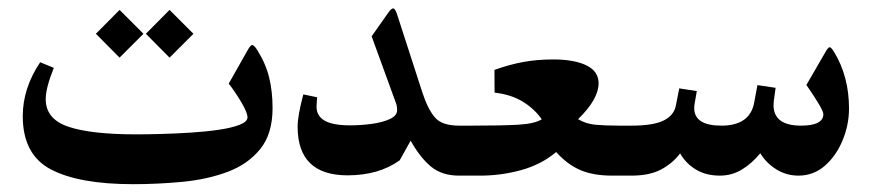

<svg xmlns="http://www.w3.org/2000/svg" viewBox="-20 -429 2125 469"><path d="M214.2 -346.5 272.1 -288.2 330.4 -346.5 272.1 -404.8ZM336.3 -346.5 394.2 -288.2 452.5 -346.5 394.2 -404.8ZM305.1 20.9Q365.2 20.9 425.4 15.2Q485.5 9.5 535.4 -9Q585.3 -27.5 615.5 -64.7Q645.8 -101.9 645.8 -165Q645.8 -205.4 637.5 -239.5Q629.3 -273.6 608 -307.3Q600.3 -319.4 595.9 -319Q591.5 -318.7 584.2 -305.1L538.7 -224.8Q553.7 -205.7 569.1 -179.9Q584.5 -154 584.5 -142.3Q584.5 -131.6 565.1 -124.1Q545.7 -116.6 514.3 -112Q482.9 -107.4 446.5 -105.1Q410 -102.7 374.8 -101.8Q339.6 -100.8 313.5 -100.8Q202.1 -100.8 146.9 -119.5Q91.7 -138.2 91.7 -186.7Q91.7 -200.6 96.6 -219.7Q101.6 -238.7 111.5 -263.3L78.1 -276.9Q56.8 -245 46.2 -212.3Q35.6 -179.7 35.6 -145.2Q35.6 -51.3 104.3 -15.2Q173.1 20.9 305.1 20.9Z M1101.2 0H1110.4Q1117.7 0 1119.7 -10.5Q1121.7 -20.9 1121.7 -41.8V-79.6Q1121.7 -100.8 1119.7 -111.5Q1117.7 -122.1 1110.4 -122.1H1101.2Q1059 -122.1 1041.8 -142.8Q1024.6 -163.5 1011.7 -203.2L950.1 -393.5Q945.4 -408.5 940.2 -408.5Q935.8 -408.5 928.1 -397.5L887.8 -340.3L948.3 -174.2Q949 -170.5 949.6 -166.9Q950.1 -163.2 950.1 -160.2Q950.1 -146.3 932 -138.1Q913.8 -129.8 887.2 -126.3Q860.7 -122.8 835.4 -122.8Q793.2 -122.8 773.2 -134.2Q753.2 -145.6 753.2 -168.3Q753.2 -174.6 753.8 -180.1Q754.3 -185.6 754.7 -191.4L720.9 -198.4Q707 -145.9 707 -119.5Q707 -1.1 828.4 -0.7Q905.4 -0.7 956.4 -37.4L983.1 -85.4Q1005.9 -44.4 1032.6 -22.2Q1059.4 0 1101.2 0Z M1107.1 -122.1Q1095.3 -122.1 1093 -111.7Q1090.6 -101.2 1090.6 -80.3V-41.4Q1090.6 -20.9 1093 -10.5Q1095.3 0 1107.1 0H1153.3Q1204.3 0 1253.4 -13.6Q1302.5 -27.1 1338.5 -57.6Q1366 -27.1 1397.5 -13.6Q1429 0 1475.6 0H1499.1Q1510.1 0 1510.1 -56.5V-59Q1510.1 -122.1 1499.1 -122.1H1491.7Q1458.4 -122.1 1434.5 -124.3Q1410.7 -126.5 1392 -137.9Q1417.3 -162.4 1429.8 -184.5Q1442.2 -206.5 1442.2 -225.5Q1442.2 -254.9 1412.5 -269.3Q1382.8 -283.8 1331.1 -283.8Q1291.5 -283.8 1257.2 -277.4Q1223 -271 1187.8 -258.2L1188.1 -202.8Q1229.2 -198 1257.8 -180.2Q1286.4 -162.4 1303.3 -137.5Q1285.3 -126.5 1245 -124.3Q1204.6 -122.1 1133.5 -122.1Z M1495.4 -122.1Q1483.7 -122.1 1481.3 -111.7Q1478.9 -101.2 1478.9 -80.3V-41.4Q1478.9 -20.9 1481.3 -10.5Q1483.7 0 1495.4 0H1522.6Q1566.6 0 1594.6 -14.9Q1622.7 -29.7 1641.4 -54.3Q1655.3 -29.7 1679.9 -14.9Q1704.4 0 1738.5 0Q1767.9 0 1792.3 -14.9Q1816.6 -29.7 1837.2 -54.6Q1852.2 -30.1 1876.8 -15Q1901.4 0 1930.3 0Q1967.7 0 1995.4 -24.6Q2023.1 -49.1 2038.5 -86.9Q2053.9 -124.7 2053.9 -163.9Q2053.9 -203.5 2044.7 -237.8Q2035.6 -272.1 2018 -301.1Q2012.1 -311 2008.3 -313.2Q2004.4 -315.4 1998.2 -305.1L1949.8 -221.5Q1970.3 -191.8 1980.7 -174Q1991.2 -156.2 1991.2 -150Q1991.2 -136.4 1977.6 -129.3Q1964.1 -122.1 1936.9 -122.1Q1869.5 -122.1 1869.5 -172.4Q1869.5 -175.3 1870.2 -182.6L1874.6 -214.5L1830.2 -221.1L1822.5 -179.7Q1812.6 -122.1 1742.2 -122.1Q1675.8 -122.1 1675.8 -165Q1675.8 -167.2 1676 -169.8Q1676.2 -172.4 1676.6 -174.9L1682.1 -206.5L1639.2 -213.1L1631.1 -172Q1626.7 -147.4 1601.4 -134.8Q1576.1 -122.1 1522.6 -122.1Z"/></svg>

Font: Parastoo
Style: Regular
Weight: 400
Foundry: Saber Rastikerdar (saber.rastikerdar@gmail.com)
Version: Version 3.000